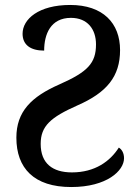

<svg xmlns="http://www.w3.org/2000/svg" viewBox="-20 -744 557 774"><path d="M267 10C411 10 480 -56 480 -106C480 -127 471 -142 459 -149C424 -94 363 -49 270 -49C192 -49 144 -85 144 -164C144 -236 184 -271 292 -319C411 -371 464 -436 464 -542C464 -651 395 -724 263 -724C136 -724 71 -667 71 -608C71 -564 102 -540 158 -540C158 -606 184 -672 266 -672C333 -672 367 -626 367 -565C367 -489 333 -454 220 -404C106 -354 46 -294 46 -189C46 -66 117 10 267 10Z"/></svg>

Font: Noto Serif SemiCondensed Medium
Style: Regular
Weight: 500
Width: 4
Designer: Monotype Design Team
Foundry: Monotype Imaging Inc.
Version: Version 2.014